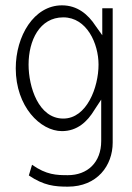

<svg xmlns="http://www.w3.org/2000/svg" viewBox="-20 -502 495 719"><path d="M39 -246C39 -103 131 -11 212 -11C269 -11 307 -46 334 -91L359 -129V26C359 107 307 154 234 154C192 154 154 153 100 115L88 155C144 193 185 197 234 197C344 197 402 118 402 32V-471H363V-370L338 -405C310 -448 270 -482 212 -482C107 -482 39 -367 39 -246ZM87 -260C87 -350 128 -437 217 -437C305 -437 349 -339 349 -260C349 -175 305 -58 217 -58C124 -58 87 -177 87 -260Z"/></svg>

Font: Charger Sport
Style: HLNrw
Weight: 100
Designer: Jasper
Foundry: Cannot Into Space Fonts
Version: Version 1.1